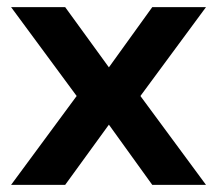

<svg xmlns="http://www.w3.org/2000/svg" viewBox="-20 -516 606 536"><path d="M11 0 194 -248 11 -496H162L284 -328L405 -496H555L372 -248L555 0H405L284 -168L162 0Z"/></svg>

Font: Host Grotesk Black
Style: Regular
Weight: 900
Designer: Doğukan Karapınar based on Poppins by Indian Type Foundry, Jonny Pinhorn
Foundry: Element Type
Version: Version 1.000; ttfautohint (v1.8.4.7-5d5b);gftools[0.9.33]